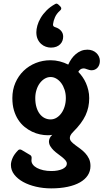

<svg xmlns="http://www.w3.org/2000/svg" viewBox="-20 -850 581 1055"><path d="M341.8 -311Q341.8 -335.4 335 -356.4Q328.1 -377.4 316.7 -393.1Q305.2 -408.7 290 -417.7Q274.9 -426.8 257.8 -426.8Q240.7 -426.8 225.3 -417.5Q210 -408.2 198.5 -392.6Q187 -377 180.4 -355.7Q173.8 -334.5 173.8 -311Q173.8 -282.7 180.4 -260.7Q187 -238.8 198.5 -223.9Q210 -209 225.3 -201.4Q240.7 -193.8 257.8 -193.8Q275.4 -193.8 290.8 -203.1Q306.2 -212.4 317.6 -228.5Q329.1 -244.6 335.4 -265.9Q341.8 -287.1 341.8 -311ZM477.1 62Q477.1 90.8 462.2 113.5Q447.3 136.2 419.4 152.1Q391.6 168 351.6 176.5Q311.5 185.1 261.2 185.1Q217.8 185.1 177.7 175.8Q137.7 166.5 107.2 149.7Q76.7 132.8 58.3 109.1Q40 85.4 40 56.2Q40 39.1 49.1 18.1Q58.1 -2.9 80.1 -24.9Q83 -27.8 88.4 -28.6Q93.8 -29.3 99.1 -25.9L146 2Q153.8 6.8 153.8 17.1Q153.8 21 153.3 24.9Q152.8 28.8 152.8 32.2Q152.8 43.9 160.6 54.4Q168.5 64.9 183.1 72.8Q197.8 80.6 218 85.2Q238.3 89.8 263.2 89.8Q280.8 89.8 296.1 86.9Q311.5 84 322.8 78.9Q334 73.7 340.6 66.2Q347.2 58.6 347.2 48.8Q347.2 39.6 339.8 31Q332.5 22.5 321.8 13.7Q311 4.9 298.1 -4.4Q285.2 -13.7 274.4 -24.2Q263.7 -34.7 256.3 -46.9Q249 -59.1 249 -73.2Q249 -81.5 253.4 -91.1Q257.8 -100.6 267.1 -108.9Q257.8 -107.4 251.5 -107.2Q245.1 -106.9 242.2 -106.9Q222.2 -106.9 200 -111.6Q177.7 -116.2 156.2 -126.5Q134.8 -136.7 115 -152.8Q95.2 -168.9 80.3 -191.7Q65.4 -214.4 56.6 -243.9Q47.9 -273.4 47.9 -311Q47.9 -356.9 64.5 -395Q81.1 -433.1 109.6 -460.7Q138.2 -488.3 176.3 -503.7Q214.4 -519 257.8 -519Q283.7 -519 308.3 -512.7Q333 -506.3 355 -495.1Q362.3 -511.7 372.8 -526.6Q383.3 -541.5 396.5 -552.7Q409.7 -564 425.8 -570.6Q441.9 -577.1 460 -577.1Q475.1 -577.1 487.8 -572.3Q500.5 -567.4 509.5 -558.8Q518.6 -550.3 523.7 -539.1Q528.8 -527.8 528.8 -515.1Q528.8 -502.9 524.9 -493.2Q521 -483.4 514.9 -477.1Q508.8 -470.7 500.7 -467.3Q492.7 -463.9 483.9 -463.9Q476.6 -463.9 470.7 -465.6Q464.8 -467.3 459.7 -469Q454.6 -470.7 449.7 -472.4Q444.8 -474.1 439 -474.1Q429.2 -474.1 421.9 -468.8Q414.6 -463.4 410.2 -455.1Q422.4 -442.9 433.3 -427.2Q444.3 -411.6 452.4 -393.3Q460.4 -375 465.3 -354.2Q470.2 -333.5 470.2 -311Q470.2 -285.2 465.3 -262Q460.4 -238.8 450 -216.3Q439.5 -193.8 422.6 -171.4Q405.8 -148.9 381.8 -125Q371.6 -114.7 367.7 -106.9Q363.8 -99.1 363.8 -91.8Q363.8 -81.1 372.1 -71.8Q380.4 -62.5 393.1 -53.2Q405.8 -43.9 420.4 -33.2Q435.1 -22.5 447.8 -9Q460.4 4.4 468.8 21.7Q477.1 39.1 477.1 62ZM327.1 -648.9Q327.1 -637.2 323.2 -626.5Q319.3 -615.7 311 -607.2Q302.7 -598.6 290 -593.5Q277.3 -588.4 259.8 -588.4Q246.1 -588.4 231.9 -593.3Q217.8 -598.1 206.1 -608.6Q194.3 -619.1 187 -635Q179.7 -650.9 179.7 -672.9Q179.7 -689 185.3 -709.5Q190.9 -730 203.4 -751.2Q215.8 -772.5 235.6 -792.5Q255.4 -812.5 283.7 -828.1Q289.1 -831.5 293.9 -829.3Q298.8 -827.1 302.7 -823.2L312 -814Q322.3 -802.2 310.1 -792Q291 -775.4 282.2 -755.1Q273.4 -734.9 271.5 -717.8Q270.5 -710.9 273.4 -706.8Q276.4 -702.6 284.7 -700.2Q303.7 -694.3 315.4 -680.9Q327.1 -667.5 327.1 -648.9Z"/></svg>

Font: New Telegraph
Style: Bold
Weight: 700
Designer: Frank Baranowski
Foundry: Frank Baranowski
Version: Version 3.001